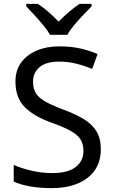

<svg xmlns="http://www.w3.org/2000/svg" viewBox="-20 -964 589 994"><path d="M502 -191Q502 -96 433 -43Q364 10 247 10Q187 10 136 1Q85 -8 51 -24V-110Q87 -94 140.5 -81Q194 -68 251 -68Q331 -68 371.5 -99Q412 -130 412 -183Q412 -218 397 -242Q382 -266 345.5 -286.5Q309 -307 244 -330Q153 -363 106.5 -411Q60 -459 60 -542Q60 -599 89 -639.5Q118 -680 169.5 -702Q221 -724 288 -724Q347 -724 396 -713Q445 -702 485 -684L457 -607Q420 -623 376.5 -634Q333 -645 286 -645Q219 -645 185 -616.5Q151 -588 151 -541Q151 -505 166 -481Q181 -457 215 -438Q249 -419 307 -397Q370 -374 413.5 -347.5Q457 -321 479.5 -284Q502 -247 502 -191ZM239 -784Q226 -807 204 -833.5Q182 -860 158 -886Q134 -912 116 -931V-944H176Q202 -927 230 -903Q258 -879 283 -852Q310 -879 338 -903Q366 -927 392 -944H454V-931Q435 -912 410.5 -886Q386 -860 363.5 -833.5Q341 -807 329 -784Z"/></svg>

Font: Noto Sans Phoenician
Style: Regular
Weight: 400
Designer: Monotype Design Team
Foundry: Monotype Imaging Inc.
Version: Version 2.001; ttfautohint (v1.8.4.7-5d5b)